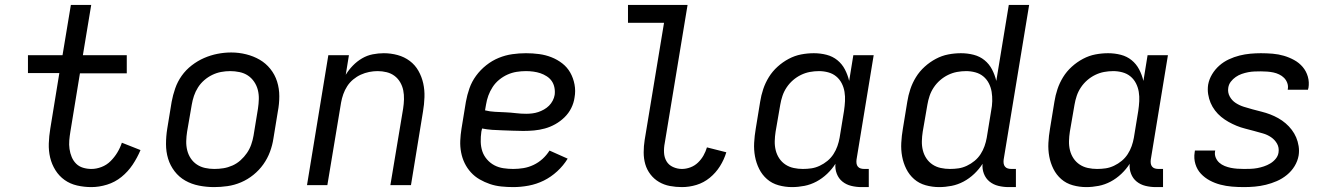

<svg xmlns="http://www.w3.org/2000/svg" viewBox="-20 -755 5440 783"><path d="M353 8Q323 8 294.5 1.5Q266 -5 243.5 -21Q221 -37 206 -61Q191 -85 184.5 -112.5Q178 -140 179 -170Q180 -200 185 -230L222 -457H94V-530H235L269 -735H352L318 -530H497V-456H306L267 -218Q264 -200 262.5 -182.5Q261 -165 263.5 -147.5Q266 -130 272.5 -114.5Q279 -99 290.5 -87.5Q302 -76 318.5 -71Q335 -66 353 -66Q373 -66 394 -74Q415 -82 431 -98Q447 -114 458.5 -133Q470 -152 477 -173L553 -143Q540 -112 521 -83.5Q502 -55 475.5 -33.5Q449 -12 416.5 -2Q384 8 353 8Z M853 8Q822 8 791.5 2Q761 -4 735.5 -18.5Q710 -33 692 -56.5Q674 -80 665.5 -108Q657 -136 657 -167.5Q657 -199 662 -230L680 -340Q685 -367 694.5 -394.5Q704 -422 721 -446Q738 -470 762 -488.5Q786 -507 812.5 -518.5Q839 -530 867 -535.5Q895 -541 923 -541Q954 -541 984 -533.5Q1014 -526 1039 -511.5Q1064 -497 1082.5 -474Q1101 -451 1110 -422.5Q1119 -394 1119 -362.5Q1119 -331 1113 -300L1095 -190Q1091 -163 1081 -136Q1071 -109 1054 -85Q1037 -61 1013.5 -42Q990 -23 963 -11.5Q936 0 908 4Q880 8 853 8ZM854 -66Q873 -66 891.5 -69Q910 -72 928 -80Q946 -88 961 -101.5Q976 -115 987 -131Q998 -147 1004.5 -165.5Q1011 -184 1014 -202L1032 -312Q1035 -332 1035.5 -351Q1036 -370 1031.5 -388Q1027 -406 1016.5 -421.5Q1006 -437 991 -447Q976 -457 957 -461Q938 -465 919 -465Q900 -465 881.5 -461.5Q863 -458 845.5 -449.5Q828 -441 813 -428Q798 -415 787.5 -398.5Q777 -382 771 -364Q765 -346 762 -328L743 -218Q740 -199 739.5 -179.5Q739 -160 743.5 -142Q748 -124 758 -109Q768 -94 783 -84Q798 -74 816.5 -70Q835 -66 854 -66Z M1232 0 1319 -530H1403L1390 -450Q1402 -470 1419 -487.5Q1436 -505 1456.5 -517Q1477 -529 1500 -533.5Q1523 -538 1545 -538Q1574 -538 1601.5 -530.5Q1629 -523 1651 -506.5Q1673 -490 1686.5 -466Q1700 -442 1706 -415Q1712 -388 1711 -358.5Q1710 -329 1705 -300L1656 0H1572L1624 -312Q1627 -331 1627.5 -350Q1628 -369 1624.5 -386.5Q1621 -404 1612 -419.5Q1603 -435 1589 -445.5Q1575 -456 1557 -460.5Q1539 -465 1520 -465Q1503 -465 1485.5 -461.5Q1468 -458 1451.5 -450.5Q1435 -443 1420.5 -431Q1406 -419 1396 -403.5Q1386 -388 1380 -371Q1374 -354 1371 -337L1315 0Z M2073 8Q2049 8 2024.5 5.5Q2000 3 1978 -4.5Q1956 -12 1936 -23.5Q1916 -35 1900.5 -52Q1885 -69 1875 -89.5Q1865 -110 1860.5 -133.5Q1856 -157 1857 -181Q1858 -205 1862 -230L1880 -340Q1885 -368 1894.5 -395Q1904 -422 1921.5 -446Q1939 -470 1963 -489Q1987 -508 2014 -519Q2041 -530 2069 -534Q2097 -538 2125 -538Q2152 -538 2178.5 -534.5Q2205 -531 2229 -521.5Q2253 -512 2273 -496.5Q2293 -481 2305.5 -459Q2318 -437 2323 -410.5Q2328 -384 2323 -357Q2320 -335 2309.5 -314Q2299 -293 2282 -276.5Q2265 -260 2244.5 -248.5Q2224 -237 2202 -231Q2180 -225 2158 -223Q2136 -221 2114 -221Q2093 -221 2071.5 -222Q2050 -223 2029 -223.5Q2008 -224 1987 -225.5Q1966 -227 1946 -231L1943 -218Q1940 -197 1940.5 -176.5Q1941 -156 1947 -138Q1953 -120 1966 -105Q1979 -90 1996 -81Q2013 -72 2033 -69Q2053 -66 2073 -66Q2094 -66 2115 -69.5Q2136 -73 2156 -82.5Q2176 -92 2192.5 -107Q2209 -122 2221 -141L2295 -108Q2278 -80 2252.5 -56.5Q2227 -33 2197.5 -18.5Q2168 -4 2136 2Q2104 8 2073 8ZM2126 -291Q2138 -291 2150.5 -292.5Q2163 -294 2175 -298Q2187 -302 2198.5 -308.5Q2210 -315 2219 -324Q2228 -333 2234 -344.5Q2240 -356 2242 -368Q2244 -383 2241 -398Q2238 -413 2230 -424.5Q2222 -436 2209.5 -444Q2197 -452 2183.5 -456.5Q2170 -461 2155 -463Q2140 -465 2125 -465Q2106 -465 2087 -462Q2068 -459 2050 -451Q2032 -443 2016 -430Q2000 -417 1989 -400Q1978 -383 1971.5 -365Q1965 -347 1962 -328L1958 -305Q1978 -300 1999 -299Q2020 -298 2041.5 -297Q2063 -296 2084 -293.5Q2105 -291 2126 -291Z M2761 8Q2736 8 2712 3.5Q2688 -1 2667.5 -13Q2647 -25 2632.5 -44Q2618 -63 2611.5 -85.5Q2605 -108 2605 -133.5Q2605 -159 2609 -184L2688 -662H2541V-735H2784L2691 -172Q2687 -152 2688 -132.5Q2689 -113 2698 -97.5Q2707 -82 2724.5 -74Q2742 -66 2761 -66Q2778 -66 2795.5 -72.5Q2813 -79 2826.5 -92Q2840 -105 2849 -121Q2858 -137 2863 -154L2942 -134Q2933 -104 2916 -77Q2899 -50 2874.5 -30Q2850 -10 2820.5 -1Q2791 8 2761 8Z M3210 8Q3210 8 3210 8Q3210 8 3210 8Q3182 8 3155 0.5Q3128 -7 3108 -24.5Q3088 -42 3076 -66Q3064 -90 3059 -117Q3054 -144 3055.5 -172.5Q3057 -201 3062 -230L3080 -340Q3084 -366 3092.5 -391.5Q3101 -417 3115.5 -440.5Q3130 -464 3151 -483Q3172 -502 3196.5 -515Q3221 -528 3247 -533Q3273 -538 3299 -538Q3326 -538 3351 -531.5Q3376 -525 3395 -509.5Q3414 -494 3425.5 -472Q3437 -450 3443 -425L3460 -530H3543L3473 -104Q3472 -96 3473 -88.5Q3474 -81 3478.5 -75.5Q3483 -70 3490 -68Q3497 -66 3505 -66H3523V8H3493Q3472 8 3451.5 3Q3431 -2 3415.5 -14.5Q3400 -27 3392.5 -46.5Q3385 -66 3387 -87Q3373 -65 3353 -46Q3333 -27 3309.5 -14.5Q3286 -2 3260.5 3Q3235 8 3210 8ZM3254 -66Q3272 -66 3289 -68.5Q3306 -71 3323 -79Q3340 -87 3354.5 -99Q3369 -111 3379 -126.5Q3389 -142 3395 -159Q3401 -176 3404 -193L3422 -303Q3425 -323 3426 -342.5Q3427 -362 3424 -380.5Q3421 -399 3412.5 -415.5Q3404 -432 3390 -443.5Q3376 -455 3357.5 -460Q3339 -465 3320 -465Q3301 -465 3282.5 -461.5Q3264 -458 3246.5 -449.5Q3229 -441 3214 -428Q3199 -415 3188 -398.5Q3177 -382 3171 -364Q3165 -346 3162 -328L3143 -218Q3140 -199 3139.5 -179.5Q3139 -160 3143.5 -142Q3148 -124 3158 -109Q3168 -94 3183 -84Q3198 -74 3216.5 -70Q3235 -66 3254 -66Z M3810 8Q3782 8 3755 0.5Q3728 -7 3708 -24.5Q3688 -42 3676 -66Q3664 -90 3659 -117Q3654 -144 3655.5 -172.5Q3657 -201 3662 -230L3680 -340Q3684 -366 3692.5 -391.5Q3701 -417 3715.5 -440.5Q3730 -464 3751 -483Q3772 -502 3796.5 -515Q3821 -528 3847 -533Q3873 -538 3899 -538Q3926 -538 3951 -531.5Q3976 -525 3995 -509.5Q4014 -494 4025.5 -472Q4037 -450 4043 -425L4094 -735H4177L4073 -104Q4072 -96 4073 -88.5Q4074 -81 4078.5 -75.5Q4083 -70 4090 -68Q4097 -66 4105 -66H4123V8H4093Q4072 8 4051.5 3Q4031 -2 4015.5 -14.5Q4000 -27 3992.5 -46.5Q3985 -66 3987 -87Q3973 -65 3953 -46Q3933 -27 3909.5 -14.5Q3886 -2 3860.5 3Q3835 8 3810 8ZM3854 -66Q3872 -66 3889 -68.5Q3906 -71 3923 -79Q3940 -87 3954.5 -99Q3969 -111 3979 -126.5Q3989 -142 3995 -159Q4001 -176 4004 -193L4022 -303Q4026 -323 4026.5 -342.5Q4027 -362 4024 -380.5Q4021 -399 4012.5 -415.5Q4004 -432 3990 -443.5Q3976 -455 3957.5 -460Q3939 -465 3920 -465Q3901 -465 3882.5 -461.5Q3864 -458 3846.5 -449.5Q3829 -441 3814 -428Q3799 -415 3788 -398.5Q3777 -382 3771 -364Q3765 -346 3762 -328L3743 -218Q3740 -199 3739.5 -179.5Q3739 -160 3743.5 -142Q3748 -124 3758 -109Q3768 -94 3783 -84Q3798 -74 3816.5 -70Q3835 -66 3854 -66Z M4410 8Q4410 8 4410 8Q4410 8 4410 8Q4382 8 4355 0.5Q4328 -7 4308 -24.5Q4288 -42 4276 -66Q4264 -90 4259 -117Q4254 -144 4255.5 -172.5Q4257 -201 4262 -230L4280 -340Q4284 -366 4292.5 -391.5Q4301 -417 4315.5 -440.5Q4330 -464 4351 -483Q4372 -502 4396.5 -515Q4421 -528 4447 -533Q4473 -538 4499 -538Q4526 -538 4551 -531.5Q4576 -525 4595 -509.5Q4614 -494 4625.5 -472Q4637 -450 4643 -425L4660 -530H4743L4673 -104Q4672 -96 4673 -88.5Q4674 -81 4678.5 -75.5Q4683 -70 4690 -68Q4697 -66 4705 -66H4723V8H4693Q4672 8 4651.5 3Q4631 -2 4615.5 -14.5Q4600 -27 4592.5 -46.5Q4585 -66 4587 -87Q4573 -65 4553 -46Q4533 -27 4509.5 -14.5Q4486 -2 4460.5 3Q4435 8 4410 8ZM4454 -66Q4472 -66 4489 -68.5Q4506 -71 4523 -79Q4540 -87 4554.5 -99Q4569 -111 4579 -126.5Q4589 -142 4595 -159Q4601 -176 4604 -193L4622 -303Q4625 -323 4626 -342.5Q4627 -362 4624 -380.5Q4621 -399 4612.5 -415.5Q4604 -432 4590 -443.5Q4576 -455 4557.5 -460Q4539 -465 4520 -465Q4501 -465 4482.5 -461.5Q4464 -458 4446.5 -449.5Q4429 -441 4414 -428Q4399 -415 4388 -398.5Q4377 -382 4371 -364Q4365 -346 4362 -328L4343 -218Q4340 -199 4339.5 -179.5Q4339 -160 4343.5 -142Q4348 -124 4358 -109Q4368 -94 4383 -84Q4398 -74 4416.5 -70Q4435 -66 4454 -66Z M5053 8Q5028 8 5004 6Q4980 4 4957 -2Q4934 -8 4913.5 -19Q4893 -30 4877.5 -46.5Q4862 -63 4855 -86Q4848 -109 4852 -134Q4852 -135 4852.5 -137Q4853 -139 4853 -141H4936Q4936 -140 4935.5 -139Q4935 -138 4935 -137Q4933 -124 4938 -112Q4943 -100 4952.5 -91.5Q4962 -83 4974.5 -78Q4987 -73 4999.5 -70.5Q5012 -68 5025.5 -67Q5039 -66 5053 -66Q5066 -66 5080 -66.5Q5094 -67 5107.5 -69.5Q5121 -72 5134.5 -76.5Q5148 -81 5160.5 -88.5Q5173 -96 5182.5 -107.5Q5192 -119 5194 -133Q5197 -153 5188 -169Q5179 -185 5163.5 -195.5Q5148 -206 5130 -211Q5112 -216 5094 -221Q5076 -226 5058 -230.5Q5040 -235 5023 -242Q5006 -249 4990 -258Q4974 -267 4960 -278.5Q4946 -290 4935 -304.5Q4924 -319 4917 -335.5Q4910 -352 4907 -371Q4904 -390 4907 -410Q4911 -432 4923 -452Q4935 -472 4952.5 -487.5Q4970 -503 4991.5 -513Q5013 -523 5035 -528.5Q5057 -534 5079 -536Q5101 -538 5122 -538Q5146 -538 5170 -536Q5194 -534 5216 -527.5Q5238 -521 5258 -510Q5278 -499 5292.5 -482Q5307 -465 5313.5 -442.5Q5320 -420 5316 -396Q5315 -395 5315 -393Q5315 -391 5314 -389H5231Q5232 -390 5232 -391Q5232 -392 5232 -393Q5234 -405 5229.5 -417Q5225 -429 5216.5 -437.5Q5208 -446 5196.5 -451.5Q5185 -457 5173 -459.5Q5161 -462 5148 -463Q5135 -464 5122 -464Q5109 -464 5096 -463.5Q5083 -463 5070 -460.5Q5057 -458 5044 -453.5Q5031 -449 5019.5 -441Q5008 -433 4999.5 -422Q4991 -411 4989 -397Q4986 -378 4995 -361.5Q5004 -345 5019.5 -335Q5035 -325 5052.5 -319.5Q5070 -314 5088.5 -309Q5107 -304 5125 -299.5Q5143 -295 5160 -288.5Q5177 -282 5193 -273Q5209 -264 5223 -252Q5237 -240 5248 -225.5Q5259 -211 5266 -194.5Q5273 -178 5276 -159Q5279 -140 5276 -121Q5272 -98 5259.5 -77.5Q5247 -57 5228 -41.5Q5209 -26 5187 -16.5Q5165 -7 5142.5 -1.5Q5120 4 5097.5 6Q5075 8 5053 8Z"/></svg>

Font: Iosevka Curly Extended
Style: Italic
Weight: 400
Width: 7
Italic angle: -9°
Monospace: yes
Designer: Belleve Invis
Foundry: Belleve Invis
Version: Version 11.1.0; ttfautohint (v1.8.3)